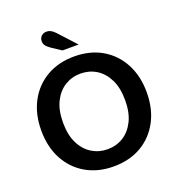

<svg xmlns="http://www.w3.org/2000/svg" viewBox="-155 -999 1047 1136"><g transform="rotate(-20 368.5 -431.0)"><path d="M368 12Q269 12 194 -31.5Q119 -75 77.5 -153Q36 -231 36 -334Q36 -437 77.5 -515Q119 -593 194 -636.5Q269 -680 368 -680Q468 -680 542.5 -636.5Q617 -593 658.5 -515Q700 -437 700 -334Q700 -231 658.5 -153Q617 -75 542.5 -31.5Q468 12 368 12ZM368 -96Q423 -96 467 -123Q511 -150 537.5 -203Q564 -256 564 -334Q564 -412 537.5 -465Q511 -518 467 -545Q423 -572 368 -572Q315 -572 270.5 -545Q226 -518 199.5 -465Q173 -412 173 -334Q173 -256 199.5 -203Q226 -150 270.5 -123Q315 -96 368 -96ZM316 -737 257 -776Q234 -792 226.5 -804Q219 -816 219 -829Q219 -849 232 -861.5Q245 -874 265 -874Q279 -874 291.5 -867.5Q304 -861 319 -845L418 -737Z"/></g></svg>

Font: Atkinson Hyperlegible Next SemiBold
Style: Regular
Weight: 600
Designer: Elliott Scott, Megan Eiswerth, Linus Boman, Theodore Petrosky, Letters from Sweden
Foundry: Applied Design Works, Letters from Sweden
Version: Version 2.001